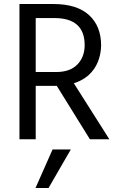

<svg xmlns="http://www.w3.org/2000/svg" viewBox="-20 -694 588 957"><path d="M157 243 242 51H333L222 243ZM158 -604V-335H260Q329 -335 365.5 -372.5Q402 -410 402 -469Q402 -604 251 -604ZM348 -279 525 0H428L263 -266H255H158V0H77V-674H246Q363 -674 423.5 -619Q484 -564 484 -467Q482 -397 447 -348Q412 -299 348 -279Z"/></svg>

Font: Hind
Style: Regular
Weight: 400
Designer: Manushi Parikh, Satya Rajpurohit
Foundry: Indian Type Foundry
Version: Version 2.000;PS 1.0;hotconv 1.0.79;makeotf.lib2.5.61930